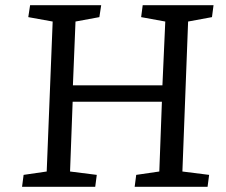

<svg xmlns="http://www.w3.org/2000/svg" viewBox="-20 -720 872 740"><path d="M604 -328H260L250 -59L353 -46L347 0H65L71 -46L160 -59L183 -637L89 -654L96 -700H370L363 -654L271 -637L261 -391H606L617 -637L524 -654L530 -700H803L797 -654L705 -637L683 -59L786 -46L780 0H499L505 -46L594 -59Z"/></svg>

Font: Literata 7pt
Style: Italic
Weight: 400
Italic angle: -2°
Designer: Latin by Veronika Burian and Jose Scaglione. Greek by Irene Vlachou. Cyrillic by Vera Evstafieva
Foundry: TypeTogether
Version: Version 3.002